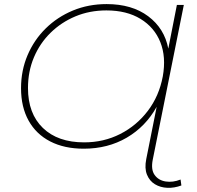

<svg xmlns="http://www.w3.org/2000/svg" viewBox="-20 -724 964 940"><path d="M390 4Q295 4 226 -31.5Q157 -67 120 -133.5Q83 -200 83 -292Q83 -379 115 -454Q147 -529 204 -585Q261 -641 337 -672.5Q413 -704 502 -704Q626 -704 705.5 -644.5Q785 -585 804 -486L846 -700H880L728 57Q718 106 737 132.5Q756 159 791 164.5Q826 170 864 155L868 184Q833 197 799 195.5Q765 194 738.5 178Q712 162 699.5 131Q687 100 696 55L747 -201Q693 -104 600.5 -50Q508 4 390 4ZM392 -27Q488 -27 568.5 -68Q649 -109 704 -181.5Q759 -254 777 -350Q794 -445 765 -517.5Q736 -590 668 -631.5Q600 -673 501 -673Q419 -673 349.5 -644Q280 -615 227.5 -563.5Q175 -512 146 -443Q117 -374 117 -293Q117 -168 190 -97.5Q263 -27 392 -27Z"/></svg>

Font: Montserrat ExtraLight
Style: Italic
Weight: 200
Italic angle: -11.3°
Designer: Julieta Ulanovsky
Foundry: Julieta Ulanovsky
Version: Version 9.000; ttfautohint (v1.8.4.7-5d5b)